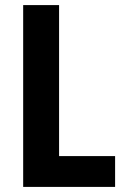

<svg xmlns="http://www.w3.org/2000/svg" viewBox="-20 -734 492 754"><path d="M71 0H432V-121H212V-714H71Z"/></svg>

Font: Noto Sans Georgian Condensed Bold
Style: Regular
Weight: 700
Width: 3
Designer: Monotype Design Team, Akaki Razmadze
Foundry: Google LLC
Version: Version 2.005